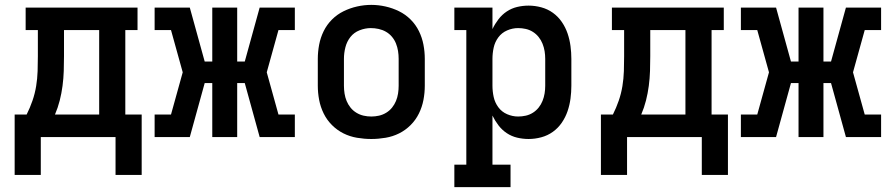

<svg xmlns="http://www.w3.org/2000/svg" viewBox="-20 -561 3640 786"><path d="M40 155V-92H89Q103 -120 113 -149Q123 -178 128 -208.5Q133 -239 134 -270Q135 -301 135 -331V-438H85V-530H543V-438H493V-92H560V155H453V0H147V155ZM205 -92H386V-438H242V-331Q242 -301 241 -270.5Q240 -240 236 -209.5Q232 -179 224.5 -149.5Q217 -120 205 -92Z M613 0V-92H680L728 -265L680 -438H613V-530H757L818 -309H849V-530H951V-309H982L1043 -530H1187V-438H1120L1072 -265L1120 -92H1187V0H1043L982 -221H951V0H849V-221H818L757 0Z M1500 8Q1471 8 1441.5 3Q1412 -2 1386 -15Q1360 -28 1339 -49Q1318 -70 1305 -96.5Q1292 -123 1286.5 -152Q1281 -181 1281 -210V-320Q1281 -349 1286.5 -378Q1292 -407 1305 -433.5Q1318 -460 1339 -481Q1360 -502 1386.5 -515Q1413 -528 1442 -534.5Q1471 -541 1500 -541Q1529 -541 1558 -534.5Q1587 -528 1613.5 -515Q1640 -502 1661 -481Q1682 -460 1695 -433.5Q1708 -407 1713.5 -378Q1719 -349 1719 -320V-210Q1719 -181 1713.5 -152Q1708 -123 1695 -96.5Q1682 -70 1661 -49Q1640 -28 1614 -15Q1588 -2 1558.5 3Q1529 8 1500 8ZM1500 -84Q1516 -84 1531.5 -87.5Q1547 -91 1561 -99.5Q1575 -108 1585 -120.5Q1595 -133 1601 -147.5Q1607 -162 1609.5 -178Q1612 -194 1612 -210V-320Q1612 -336 1609.5 -352Q1607 -368 1601 -383Q1595 -398 1584.5 -410.5Q1574 -423 1560 -431Q1546 -439 1530 -442.5Q1514 -446 1498 -446Q1475 -446 1452 -437Q1429 -428 1414.5 -409.5Q1400 -391 1394 -367.5Q1388 -344 1388 -320V-210Q1388 -194 1390.5 -178Q1393 -162 1399 -147.5Q1405 -133 1415 -120.5Q1425 -108 1439 -99.5Q1453 -91 1468.5 -87.5Q1484 -84 1500 -84Z M1840 205V113H1889V-438H1840V-530H1996V-442Q2006 -463 2020.5 -482Q2035 -501 2054.5 -514Q2074 -527 2097 -532.5Q2120 -538 2144 -538Q2170 -538 2196 -531Q2222 -524 2243.5 -508.5Q2265 -493 2280 -471Q2295 -449 2303.5 -424Q2312 -399 2315.5 -372.5Q2319 -346 2319 -320V-210Q2319 -184 2315.5 -157.5Q2312 -131 2303.5 -106Q2295 -81 2280 -59Q2265 -37 2243.5 -21.5Q2222 -6 2196 1Q2170 8 2144 8Q2120 8 2097 2.5Q2074 -3 2054.5 -16Q2035 -29 2020.5 -48Q2006 -67 1996 -88V113H2070V205ZM2101 -84Q2117 -84 2132.5 -87.5Q2148 -91 2161.5 -99.5Q2175 -108 2185 -120.5Q2195 -133 2201 -148Q2207 -163 2209.5 -178.5Q2212 -194 2212 -210V-320Q2212 -336 2209.5 -351.5Q2207 -367 2201 -382Q2195 -397 2185 -409.5Q2175 -422 2161.5 -430.5Q2148 -439 2132.5 -442.5Q2117 -446 2101 -446Q2078 -446 2056 -436.5Q2034 -427 2020 -408Q2006 -389 2001 -366Q1996 -343 1996 -320V-210Q1996 -187 2001 -164Q2006 -141 2020 -122Q2034 -103 2056 -93.5Q2078 -84 2101 -84Z M2440 155V-92H2489Q2503 -120 2513 -149Q2523 -178 2528 -208.5Q2533 -239 2534 -270Q2535 -301 2535 -331V-438H2485V-530H2943V-438H2893V-92H2960V155H2853V0H2547V155ZM2605 -92H2786V-438H2642V-331Q2642 -301 2641 -270.5Q2640 -240 2636 -209.5Q2632 -179 2624.5 -149.5Q2617 -120 2605 -92Z M3013 0V-92H3080L3128 -265L3080 -438H3013V-530H3157L3218 -309H3249V-530H3351V-309H3382L3443 -530H3587V-438H3520L3472 -265L3520 -92H3587V0H3443L3382 -221H3351V0H3249V-221H3218L3157 0Z"/></svg>

Font: Iosevka Curly Slab SmBdEx
Style: Regular
Weight: 600
Width: 7
Monospace: yes
Designer: Belleve Invis
Foundry: Belleve Invis
Version: Version 11.1.0; ttfautohint (v1.8.3)